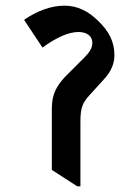

<svg xmlns="http://www.w3.org/2000/svg" viewBox="-20 -651 495 678"><path d="M253 7H264V-223C264 -273 273 -290 298 -317L347 -371C372 -398 384 -425 384 -457C384 -504 364 -541 328 -576C292 -612 253 -631 208 -631C162 -631 113 -614 65 -581L130 -483C181 -520 223 -538 257 -538C288 -538 306 -523 306 -500C306 -481 296 -466 278 -448L212 -382C165 -333 163 -298 163 -258V-51Z"/></svg>

Font: Noto Serif Devanagari SemiCondensed SemiBold
Style: Regular
Weight: 600
Width: 4
Designer: Universal Thirst, Indian Type Foundry and the Monotype Design Team
Foundry: Monotype Imaging Inc.
Version: Version 2.004